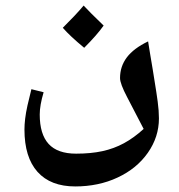

<svg xmlns="http://www.w3.org/2000/svg" viewBox="-20 -419 644 691"><path d="M251 252Q162 252 115 199.5Q68 147 68 47Q68 30 70.5 8.5Q73 -13 79 -40Q85 -67 93 -98L137 -87Q123 -40 123 -7Q123 64 155 99Q187 134 254 134Q307 134 348.5 125Q390 116 426 96.5Q462 77 497 45Q463 -21 437.5 -69.5Q412 -118 412 -138Q412 -180 436.5 -212.5Q461 -245 513 -270Q516 -250 520.5 -223.5Q525 -197 529.5 -170Q534 -143 537 -123Q543 -87 547.5 -53.5Q552 -20 552 7Q552 74 512 131Q472 188 403 220Q369 236 330.5 244Q292 252 251 252ZM283 -247Q232 -289 206 -319Q229 -342 247.5 -361.5Q266 -381 281 -399Q292 -387 310 -369Q328 -351 353 -327Q341 -310 323.5 -290Q306 -270 283 -247Z"/></svg>

Font: Noto Naskh Arabic
Style: Bold
Weight: 700
Designer: Monotype Design Team, David Williams, Mohamad Dakak and Nizar Qandah
Foundry: Monotype Imaging Inc.
Version: Version 2.016